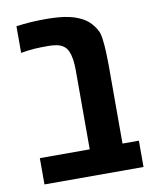

<svg xmlns="http://www.w3.org/2000/svg" viewBox="-75 -698 604 755"><g transform="rotate(-10 226.5 -320.0)"><path d="M41.5 0V-105H240.7V-420.9Q240.7 -470.2 228.8 -497.3Q216.8 -524.4 184.1 -530.8Q176.3 -532.2 167.5 -533Q158.7 -533.7 152.3 -533.7Q116.2 -533.7 94.5 -532.2Q72.8 -530.8 41 -525.4V-631.8Q70.3 -635.7 98.1 -637.7Q126 -639.6 154.8 -639.6Q203.1 -639.6 233.9 -634.8Q264.6 -629.9 285.6 -621.1Q313.5 -609.9 329.8 -593.8Q346.2 -577.6 356.9 -557.1Q362.8 -546.9 366 -523.2Q369.1 -499.5 370.4 -471.7Q371.6 -443.8 371.6 -420.4V-105H437V0Z"/></g></svg>

Font: Open Sans Condensed
Style: Regular
Weight: 400
Width: 3
Designer: Monotype Design Team
Foundry: Monotype Imaging Inc.
Version: Version 3.000